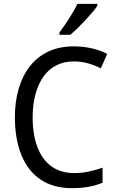

<svg xmlns="http://www.w3.org/2000/svg" viewBox="-20 -964 604 994"><path d="M362 -646Q311 -646 271 -625.5Q231 -605 204 -566Q177 -527 163 -474Q149 -421 149 -357Q149 -268 173.5 -203Q198 -138 246 -103Q294 -68 364 -68Q404 -68 440.5 -76Q477 -84 511 -96V-18Q477 -4 439.5 3Q402 10 352 10Q256 10 190 -34.5Q124 -79 90.5 -162Q57 -245 57 -358Q57 -437 76.5 -504Q96 -571 134.5 -620.5Q173 -670 230 -697Q287 -724 362 -724Q410 -724 454.5 -714Q499 -704 535 -685L502 -610Q473 -625 438 -635.5Q403 -646 362 -646ZM484 -934Q475 -920 458 -900Q441 -880 421 -858.5Q401 -837 381 -817.5Q361 -798 344 -784H288V-796Q304 -818 321.5 -843.5Q339 -869 354.5 -895.5Q370 -922 381 -944H484Z"/></svg>

Font: Noto Sans Arabic SemiCondensed
Style: Regular
Weight: 400
Width: 4
Designer: Monotype Design Team, Nadine Chahine, Nizar Qandah and Khaled Hosny
Foundry: Monotype Imaging Inc.
Version: Version 2.012